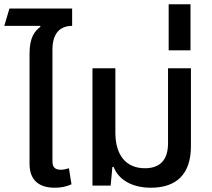

<svg xmlns="http://www.w3.org/2000/svg" viewBox="-29 -867 989 897"><path d="M216 -115V-634C216 -719 258 -746 308 -746V-827H15L-9 -746H159L160 -742C133 -722 109 -692 109 -617V-102C109 -18 161 10 227 10C253 10 279 6 305 -6L293 -81C281 -77 267 -74 256 -74C227 -74 216 -86 216 -115Z M676 10C795 10 863 -53 863 -184V-548H756V-198C756 -120 719 -81 648 -81C560 -81 510 -142 510 -247V-548H403V0H488L496 -87H502C525 -27 588 10 676 10Z M759 -632H861V-847H759Z"/></svg>

Font: Noto Sans Thai Medium
Style: Regular
Weight: 500
Designer: Monotype Design Team
Foundry: Monotype Imaging Inc.
Version: Version 1.901